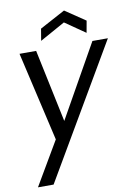

<svg xmlns="http://www.w3.org/2000/svg" viewBox="-107 -824 809 1149"><g transform="rotate(-10 297.5 -249.5)"><path d="M58 -548H159L252 -106L501 -548H595L123 258H28L183 -6ZM475 -602 352 -687 199 -602 211 -674 365 -757 488 -674Z"/></g></svg>

Font: SVN-Poppins
Style: Italic
Weight: 400
Italic angle: -10°
Designer: Ninad Kale (Devanagari), Jonny Pinhorn (Latin)
Foundry: Indian Type Foundry
Version: Version 3.002 2017; ttfautohint (v1.8.3)